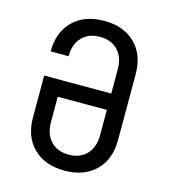

<svg xmlns="http://www.w3.org/2000/svg" viewBox="-111 -829 823 929"><g transform="rotate(15 300.0 -365.0)"><path d="M297 10Q199 10 141.5 -46.5Q84 -103 84 -200V-409H420V-531Q420 -590 387 -625Q354 -660 297 -660Q240 -660 207 -625Q174 -590 174 -530H84Q84 -627 141.5 -683.5Q199 -740 297 -740Q395 -740 452.5 -683.5Q510 -627 510 -530V-200Q510 -103 452.5 -46.5Q395 10 297 10ZM297 -70Q354 -70 387 -105Q420 -140 420 -200V-327H174V-200Q174 -140 207 -105Q240 -70 297 -70Z"/></g></svg>

Font: JetBrainsMono NF
Style: Regular
Weight: 400
Designer: Philipp Nurullin, Konstantin Bulenkov
Foundry: JetBrains
Version: Version 2.251; ttfautohint (v1.8.3);Nerd Fonts 2.2.2